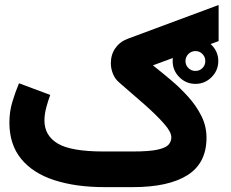

<svg xmlns="http://www.w3.org/2000/svg" viewBox="-20 -769 951 789"><path d="M689.5 -518.1Q689.5 -556.6 717 -584.2Q744.6 -611.8 783.2 -611.8Q821.8 -611.8 849.4 -584.2Q877 -556.6 877 -518.1Q877 -479.5 849.4 -451.9Q821.8 -424.3 783.2 -424.3Q744.6 -424.3 717 -451.9Q689.5 -479.5 689.5 -518.1ZM742.2 -518.1Q742.2 -501 754.2 -489.3Q766.1 -477.5 783.2 -477.5Q800.3 -477.5 812 -489.3Q823.7 -501 823.7 -518.1Q823.7 -535.2 812 -547.1Q800.3 -559.1 783.2 -559.1Q766.1 -559.1 754.2 -547.1Q742.2 -535.2 742.2 -518.1ZM524.9 -146.5Q593.8 -146.5 627.7 -154.1Q661.6 -161.6 672.9 -174.8Q684.1 -188 684.1 -204.6Q684.1 -227.1 653.3 -261.7Q622.6 -296.4 574 -339.4Q525.4 -382.3 470.7 -429.2Q452.6 -444.3 444.1 -465.8Q435.5 -487.3 435.5 -509.3Q435.5 -544.9 454.1 -571.3Q472.7 -597.7 505.4 -609.9L878.4 -748.5V-600.1L608.4 -500.5Q643.6 -472.7 681.9 -440.4Q720.2 -408.2 753.4 -371.3Q786.6 -334.5 807.6 -292.5Q828.6 -250.5 828.6 -203.1Q828.6 -98.6 750.5 -49.3Q672.4 0 525.4 0H410.2Q291.5 0 203.4 -28.6Q115.2 -57.1 66.9 -116.2Q18.6 -175.3 18.6 -265.6Q18.6 -310.1 30.8 -350.6Q43 -391.1 58.1 -426.8L186.5 -378.9Q178.2 -356.9 170.4 -328.4Q162.6 -299.8 162.6 -272.9Q163.1 -211.4 217.5 -179Q272 -146.5 405.3 -146.5Z"/></svg>

Font: Vazir Black FD-WOL
Style: Black-FD-WOL
Weight: 900
Designer: Saber Rastikerdar
Foundry: Saber Rastikerdar
Version: Version 30.0.0